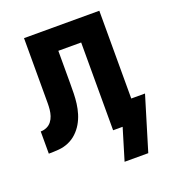

<svg xmlns="http://www.w3.org/2000/svg" viewBox="-125 -612 757 853"><g transform="rotate(-20 253.5 -185.5)"><path d="M430 149H318L363 0H318V-415H210V-261Q210 -237 209.5 -213.5Q209 -190 206 -166.5Q203 -143 196 -120Q189 -97 177 -76.5Q165 -56 147.5 -39.5Q130 -23 108 -13.5Q86 -4 62 -2Q38 0 14 0V-105Q29 -105 42.5 -111Q56 -117 65 -128.5Q74 -140 78.5 -154Q83 -168 84.5 -182.5Q86 -197 86 -212Q86 -227 86 -241V-520H442V-105H507Z"/></g></svg>

Font: Iosevka SS18 Extrabold
Style: Regular
Weight: 800
Monospace: yes
Designer: Belleve Invis
Foundry: Belleve Invis
Version: Version 25.1.1; ttfautohint (v1.8.4)